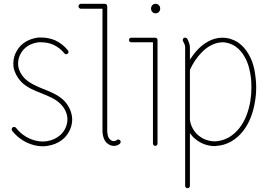

<svg xmlns="http://www.w3.org/2000/svg" viewBox="-20 -768 1400 1008"><path d="M258 -534C281 -524 302 -508 318 -488C322 -482 330 -482 335 -486C341 -490 341 -498 337 -503C319 -526 295 -545 268 -557C246 -566 221 -571 197 -571C192 -571 186 -571 181 -571C158 -568 135 -561 115 -549C95 -537 78 -520 67 -499C56 -480 50 -458 50 -435C50 -429 51 -423 51 -416C56 -388 70 -362 89 -341C119 -309 160 -293 198 -278C236 -263 273 -248 299 -221C320 -200 334 -171 334 -142V-141C334 -112 321 -83 300 -62C285 -48 266 -37 245 -31C232 -27 219 -25 205 -25C197 -25 189 -26 181 -27C135 -34 92 -60 64 -97C60 -102 52 -103 46 -99C41 -95 40 -87 44 -81C77 -39 125 -10 178 -2C187 -1 196 0 205 0C221 0 237 -3 252 -7C277 -14 299 -26 318 -44C343 -69 359 -105 359 -141V-142C358 -178 342 -213 317 -239C286 -270 245 -286 207 -301C170 -316 133 -332 107 -359C94 -373 80 -394 76 -420C75 -425 75 -430 75 -435C75 -453 80 -472 89 -487C98 -504 112 -518 128 -528C145 -538 164 -544 183 -546C188 -546 193 -546 197 -546C218 -546 239 -542 258 -534Z M531 -748H405C398 -748 392 -742 392 -735C392 -728 398 -722 405 -722H518V-79V-77V-76C519 -61 522 -45 530 -31C534 -24 539 -18 546 -13C553 -8 561 -4 570 -3C572 -2 575 -2 577 -2C589 -2 600 -6 609 -13C614 -18 615 -26 611 -31C606 -36 598 -37 593 -33C589 -29 583 -27 577 -27C576 -27 575 -27 574 -27C570 -28 565 -30 561 -33C557 -36 554 -40 551 -44C546 -53 544 -64 543 -76V-77V-78V-735C543 -742 538 -748 531 -748Z M795 -570H669C662 -570 657 -565 657 -558C657 -551 662 -546 669 -546H783V-15C783 -8 788 -2 795 -2C802 -2 807 -8 807 -15V-558C807 -565 802 -570 795 -570ZM797 -748C783 -748 773 -737 773 -723C773 -709 783 -698 797 -698C811 -698 821 -709 821 -723C821 -737 811 -748 797 -748Z M1020 -510C1004 -493 990 -475 977 -455V-512C977 -516 977 -520 977 -524C975 -538 970 -552 963 -565C959 -570 951 -572 945 -569C940 -565 938 -557 941 -551C947 -542 951 -532 952 -521C952 -518 952 -515 952 -512V208C952 215 958 220 965 220C972 220 977 215 977 208V-69C986 -57 995 -46 1007 -37C1035 -14 1071 -1 1107 -1C1110 -1 1112 -1 1115 -2C1143 -3 1171 -12 1195 -26C1219 -40 1240 -59 1257 -81C1291 -125 1309 -178 1318 -231C1323 -257 1325 -284 1325 -310C1325 -326 1324 -343 1322 -359C1318 -401 1308 -444 1286 -482C1272 -507 1253 -529 1229 -546C1205 -561 1177 -570 1148 -570H1146C1121 -570 1097 -563 1076 -552C1055 -541 1036 -526 1020 -510ZM977 -401C992 -435 1013 -466 1038 -492C1053 -507 1069 -521 1088 -530C1106 -540 1126 -545 1146 -546H1148C1174 -546 1198 -536 1215 -525C1235 -511 1252 -492 1264 -470C1284 -436 1293 -396 1298 -356C1299 -341 1300 -326 1300 -310C1300 -285 1298 -260 1294 -235C1285 -185 1268 -135 1237 -96C1222 -77 1204 -60 1182 -47C1161 -35 1137 -28 1113 -26C1111 -26 1110 -26 1107 -26C1077 -26 1046 -37 1023 -56C998 -76 981 -107 977 -139Z"/></svg>

Font: LS
Style: Light
Weight: 300
Designer: BSozoo
Foundry: BSozoo
Version: Version 001.000